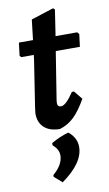

<svg xmlns="http://www.w3.org/2000/svg" viewBox="-96 -642 546 964"><g transform="rotate(-10 177.0 -160.5)"><path d="M176 8Q124 8 95.5 -18.5Q67 -45 68 -91L71 -117L108 -357L111 -381H47L40 -389L48 -455H120L132 -558L247 -595L255 -587L235 -455H345L354 -445L346 -381H223L184 -136L183 -123Q183 -103 201 -103Q226 -103 267 -165H278L313 -122Q280 -64 248.5 -34Q217 -4 176 8ZM214 33Q255 66 255 113Q255 194 143 274L103 239V230Q155 186 155 138Q155 108 125 82V71Q170 45 214 33Z"/></g></svg>

Font: Alegreya Sans SC
Style: Bold Italic
Weight: 700
Italic angle: -7°
Designer: Juan Pablo del Peral
Foundry: Huerta Tipografica
Version: Version 2.007